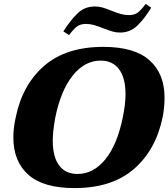

<svg xmlns="http://www.w3.org/2000/svg" viewBox="-20 -949 859 979"><path d="M303 -789Q338 -844 374.5 -880Q411 -916 464 -916Q485 -916 503.5 -910.5Q522 -905 549 -894Q577 -883 596.5 -877.5Q616 -872 638 -872Q664 -872 681 -884Q698 -896 723 -929L751 -910Q720 -858 682.5 -820.5Q645 -783 592 -783Q571 -783 553 -788.5Q535 -794 506 -805Q478 -816 458.5 -821.5Q439 -827 418 -827Q391 -827 373.5 -814.5Q356 -802 332 -770ZM48 -249Q48 -296 60 -350Q94 -517 205.5 -613.5Q317 -710 507 -710Q666 -710 742.5 -641.5Q819 -573 819 -451Q819 -401 809 -350Q774 -183 662 -86.5Q550 10 360 10Q201 10 124.5 -58Q48 -126 48 -249ZM606 -350Q620 -418 620 -469Q620 -552 587 -596Q554 -640 493 -640Q412 -640 351 -564Q290 -488 262 -350Q249 -279 249 -232Q249 -149 281.5 -105.5Q314 -62 375 -62Q457 -62 517.5 -137Q578 -212 606 -350Z"/></svg>

Font: Taviraj Black
Style: Italic
Weight: 900
Italic angle: -12°
Designer: Katatrad Team
Foundry: CadsonDemak
Version: Version 1.001